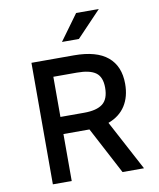

<svg xmlns="http://www.w3.org/2000/svg" viewBox="-99 -1006 897 1083"><g transform="rotate(-10 350.0 -464.5)"><path d="M514 0 372 -269H370H223V0H115V-696H358Q487 -696 551 -642.5Q615 -589 615 -488Q615 -414 582 -362.5Q549 -311 484 -287L637 0ZM359 -367Q431 -367 465.5 -394Q500 -421 500 -486Q500 -547 466 -572Q432 -597 358 -597H223V-367ZM412 -929H542L402 -782H305Z"/></g></svg>

Font: Amiko SemiBold
Style: Regular
Weight: 600
Designer: Pablo Impallari, Rodrigo Fuenzalida, Andres Torresi
Foundry: Impallari Type
Version: Version 1.001; ttfautohint (v1.3)